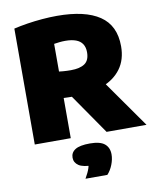

<svg xmlns="http://www.w3.org/2000/svg" viewBox="-105 -831 962 1172"><g transform="rotate(-10 376.0 -245.0)"><path d="M60 0V-718.5Q98 -727.5 144 -734.8Q190 -742 238 -746Q286 -750 329 -750Q502.5 -750 592.8 -689.2Q683 -628.5 683 -499.5Q683 -416.5 641.5 -360.2Q600 -304 524.8 -275.8Q449.5 -247.5 348.5 -247.5Q332.5 -247.5 316 -248Q299.5 -248.5 283 -249V0ZM505 0 270.5 -339H514L752.5 0ZM356 -408.5Q412.5 -408.5 442.2 -429Q472 -449.5 472 -499.5Q472 -530.5 458.5 -551Q445 -571.5 418.5 -581.2Q392 -591 352.5 -591Q335 -591 316.5 -589Q298 -587 283 -584.5V-413Q294.5 -411.5 306.8 -410.5Q319 -409.5 331.5 -409Q344 -408.5 356 -408.5ZM328.5 259.5Q349 224 356.8 199.5Q364.5 175 364.5 147.5L406 186.5H392Q326.5 186.5 299.8 168.2Q273 150 273 119.5Q273 87.5 301 69.8Q329 52 392 52Q455.5 52 483.2 75.2Q511 98.5 511 140.5Q511 171 498 204Q485 237 464 259.5Z"/></g></svg>

Font: Encode Sans SemiExpanded Black
Style: Regular
Weight: 900
Width: 6
Designer: Multiple Designers
Foundry: Impallari Type
Version: Version 3.002